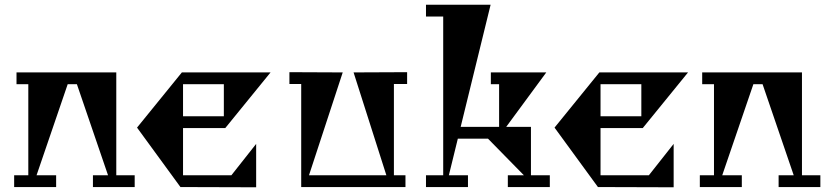

<svg xmlns="http://www.w3.org/2000/svg" viewBox="-20 -793 3538 814"><path d="M551 -50V0H374V-50H438L306 -436H267L135 -50H218V0H40V-50H100V-436H50V-486H473V-50Z M1066 -183V1L745 0L561 -252L751 -486H1127L935 -250H756V-50H961ZM929 -436H756V-300H929Z M1706 -437H1650V-50H1699V0H1257V-437H1207V-487L1433 -486L1290 -50H1618L1479 -486L1706 -487Z M2231 -50H2311V0H2133V-50H2201L2049 -205H1921L1883 -50H1964V0H1786V-50H1859V-723H1786V-773H2060L1933 -255H2096V-436H2061V-486H2296L2126 -255H2231Z M2836 -183V1L2515 0L2331 -252L2521 -486H2897L2705 -250H2526V-50H2731ZM2699 -436H2526V-300H2699Z M3458 -50V0H3281V-50H3345L3213 -436H3174L3042 -50H3125V0H2947V-50H3007V-436H2957V-486H3380V-50Z"/></svg>

Font: Chokokutai
Style: Regular
Weight: 400
Designer: 108号,108go
Foundry: Font Zone 108
Version: Version 1.000; ttfautohint (v1.8.3)